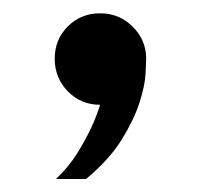

<svg xmlns="http://www.w3.org/2000/svg" viewBox="-20 -156 304 293"><path d="M132.8 -135.7Q162.1 -135.7 182.6 -115.2Q203.1 -94.7 203.1 -66.4Q203.1 -61.5 202.1 -43.5Q201.2 -25.4 192.9 0.5Q184.6 26.4 166 56.6Q147.5 86.9 111.3 117.2H65.4Q85 98.6 97.7 78.1Q110.4 57.6 118.2 41Q127 22.5 132.8 3.9Q103.5 3.9 83.5 -16.6Q63.5 -37.1 63.5 -66.4Q63.5 -95.7 83.5 -115.7Q103.5 -135.7 132.8 -135.7Z"/></svg>

Font: Allerta Stencil
Style: Regular
Weight: 400
Designer: Matt McInerney
Foundry: Matt McInerney
Version: Version 1.02